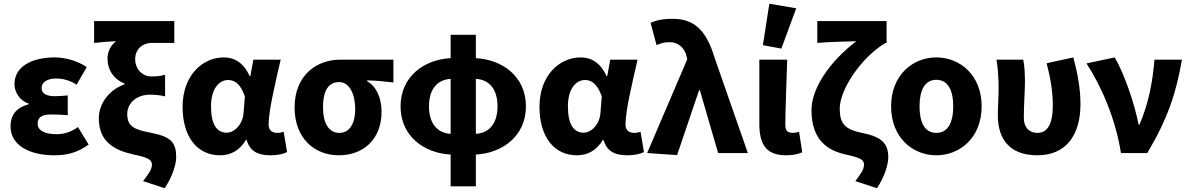

<svg xmlns="http://www.w3.org/2000/svg" viewBox="-20 -813 6316 1020"><path d="M268 12C331 12 387 1 451 -45L394 -138C355 -109 314 -100 282 -100C215 -100 180 -121 180 -156C180 -191 203 -205 255 -205C282 -205 312 -203 340 -201V-306C317 -304 292 -302 271 -302C225 -302 201 -317 201 -346C201 -376 231 -396 278 -396C316 -396 354 -385 387 -363L441 -457C392 -489 329 -508 270 -508C158 -508 57 -465 57 -366C57 -326 82 -279 132 -263V-259C73 -243 36 -208 36 -141C36 -39 140 12 268 12Z M855 187C898 122 916 57 916 23C916 -54 891 -86 785 -107C696 -124 656 -139 656 -207C656 -268 709 -310 776 -310C803 -310 827 -308 857 -301V-416C830 -408 812 -407 784 -407C732 -407 698 -451 698 -497C698 -551 735 -585 789 -585H906V-701H480V-585C534 -591 559 -592 597 -594C567 -573 551 -536 551 -502C551 -442 584 -392 642 -369V-365C568 -340 505 -270 505 -184C505 -59 589 -14 691 8C766 24 787 35 787 62C787 88 769 111 740 149Z M1149 12C1207 12 1253 -14 1287 -70H1290C1308 -10 1348 12 1418 12C1458 12 1487 4 1505 -5L1487 -113C1476 -109 1464 -107 1455 -107C1427 -107 1407 -119 1407 -152C1407 -228 1445 -381 1471 -496H1326L1310 -409H1306C1274 -480 1225 -508 1169 -508C1054 -508 950 -410 950 -246C950 -84 1029 12 1149 12ZM1184 -108C1133 -108 1101 -151 1101 -247C1101 -346 1147 -388 1192 -388C1232 -388 1260 -360 1281 -301L1274 -215C1271 -156 1228 -108 1184 -108Z M1780 12C1913 12 2007 -76 2007 -219C2007 -294 1979 -354 1930 -382V-386C1981 -385 2016 -381 2070 -375V-496H1787C1663 -496 1545 -414 1545 -242C1545 -78 1651 12 1780 12ZM1782 -107C1729 -107 1696 -156 1696 -242C1696 -338 1729 -377 1782 -377C1837 -377 1867 -312 1867 -234C1867 -153 1835 -107 1782 -107Z M2259 -248C2259 -340 2304 -390 2374 -394V-102C2304 -106 2259 -156 2259 -248ZM2623 -248C2623 -156 2578 -106 2508 -102V-394C2579 -390 2623 -340 2623 -248ZM2374 177H2508V8C2646 1 2774 -88 2774 -248C2774 -408 2647 -497 2508 -504V-628H2374V-504C2235 -497 2108 -408 2108 -248C2108 -88 2235 1 2374 8Z M3045 12C3103 12 3149 -14 3183 -70H3186C3204 -10 3244 12 3314 12C3354 12 3383 4 3401 -5L3383 -113C3372 -109 3360 -107 3351 -107C3323 -107 3303 -119 3303 -152C3303 -228 3341 -381 3367 -496H3222L3206 -409H3202C3170 -480 3121 -508 3065 -508C2950 -508 2846 -410 2846 -246C2846 -84 2925 12 3045 12ZM3080 -108C3029 -108 2997 -151 2997 -247C2997 -346 3043 -388 3088 -388C3128 -388 3156 -360 3177 -301L3170 -215C3167 -156 3124 -108 3080 -108Z M3577 11 3694 -334H3698L3795 0H3953L3777 -504C3734 -649 3670 -713 3555 -713C3496 -713 3468 -705 3436 -692L3468 -573C3490 -583 3508 -589 3538 -589C3580 -589 3616 -563 3628 -512L3631 -498L3418 0Z M4155 12C4197 12 4221 5 4242 -4L4225 -113C4214 -109 4201 -107 4193 -107C4166 -107 4152 -117 4152 -149C4152 -232 4159 -380 4162 -496H4014V-155C4014 -54 4045 12 4155 12ZM4033 -573 4131 -555 4210 -769 4067 -793Z M4639 187C4682 122 4699 57 4699 23C4699 -54 4660 -87 4560 -107C4470 -125 4441 -155 4441 -236C4441 -336 4553 -506 4684 -585H4690V-701H4322V-585C4383 -591 4487 -592 4529 -594C4389 -487 4291 -345 4291 -228C4291 -64 4382 -12 4474 8C4550 25 4570 35 4570 62C4570 88 4552 111 4524 149Z M4954 12C5081 12 5195 -83 5195 -248C5195 -413 5081 -508 4954 -508C4828 -508 4714 -413 4714 -248C4714 -83 4828 12 4954 12ZM4954 -107C4893 -107 4865 -162 4865 -248C4865 -334 4893 -389 4954 -389C5016 -389 5044 -334 5044 -248C5044 -162 5016 -107 4954 -107Z M5491 12C5640 12 5720 -91 5720 -260C5720 -343 5704 -428 5682 -508L5540 -477C5564 -387 5573 -317 5573 -253C5573 -152 5544 -107 5491 -107C5450 -107 5419 -134 5419 -187C5419 -253 5425 -332 5425 -374C5425 -420 5423 -462 5416 -496H5274C5283 -442 5285 -383 5285 -344C5285 -296 5281 -247 5281 -200C5281 -75 5343 12 5491 12Z M5935 0H6075C6184 -183 6229 -321 6259 -496H6113C6104 -382 6082 -262 6033 -150H6029C6009 -255 5955 -418 5902 -508L5752 -476C5831 -355 5906 -184 5935 0Z"/></svg>

Font: Giro Sans Regular
Style: Bold
Weight: 700
Designer: Paul D. Hunt
Foundry: Adobe Systems Incorporated
Version: Version 1.000;PS 1.0;hotconv 1.0.88;makeotf.lib2.5.647800